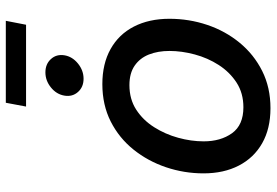

<svg xmlns="http://www.w3.org/2000/svg" viewBox="-162 -754 928 644"><g transform="rotate(-90 302.0 -432.0)"><path d="M261.2 11.2Q192.4 11.2 143.6 -16.6Q94.7 -44.4 68.6 -95Q42.5 -145.5 42.5 -213.4Q42.5 -278.3 63 -339.1Q83.5 -399.9 122.3 -448.2Q161.1 -496.6 216.6 -524.7Q272 -552.7 341.8 -552.7Q410.2 -552.7 459.5 -525.1Q508.8 -497.6 534.9 -446.8Q561 -396 561 -327.6Q561 -261.7 540.5 -200.9Q520 -140.1 480.7 -92.3Q441.4 -44.4 386 -16.6Q330.6 11.2 261.2 11.2ZM264.2 -79.6Q311.5 -79.6 346.9 -102.5Q382.3 -125.5 406 -162.4Q429.7 -199.2 441.4 -242.9Q453.1 -286.6 453.1 -327.6Q453.1 -366.2 441.2 -396.5Q429.2 -426.8 403.8 -444.3Q378.4 -461.9 338.4 -461.9Q291.5 -461.9 256.3 -439.2Q221.2 -416.5 197.5 -379.2Q173.8 -341.8 161.9 -298.3Q149.9 -254.9 149.9 -212.9Q149.9 -155.8 177.2 -117.7Q204.6 -79.6 264.2 -79.6ZM359.9 -615.7Q332 -615.7 315.4 -634.5Q298.8 -653.3 303.2 -679.7Q307.6 -706.5 330.6 -725.1Q353.5 -743.7 381.3 -743.7Q409.2 -743.7 426 -725.1Q442.9 -706.5 438.5 -679.7Q434.1 -653.3 410.9 -634.5Q387.7 -615.7 359.9 -615.7ZM554.2 -876.5 541 -808.6H266.6L279.3 -876.5Z"/></g></svg>

Font: Inter Medium
Style: Italic
Weight: 500
Italic angle: -9.3988°
Designer: Rasmus Andersson
Foundry: rsms
Version: Version 4.001;git-66647c0bb